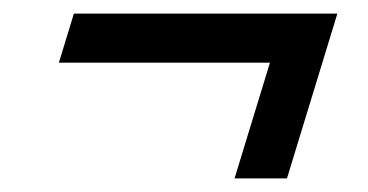

<svg xmlns="http://www.w3.org/2000/svg" viewBox="-20 -359 540 282"><path d="M88.5 -339H475.5L401.5 -97H324.5L376.5 -267H66.5Z"/></svg>

Font: Newsreader 16pt ExtraBold
Style: Italic
Weight: 800
Italic angle: -17°
Designer: Hugues Gentile
Foundry: Production Type
Version: Version 1.003; ttfautohint (v1.8.3)